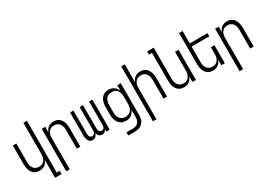

<svg xmlns="http://www.w3.org/2000/svg" viewBox="3 -1699 3994 2877"><g transform="rotate(-30 2000.0 -260.0)"><path d="M373 215V-97Q365 -74 351.5 -54Q338 -34 318.5 -19.5Q299 -5 275 1.5Q251 8 227 8Q202 8 178 1.5Q154 -5 134.5 -20.5Q115 -36 101 -57Q87 -78 79.5 -102Q72 -126 69 -150.5Q66 -175 66 -200V-520H127V-200Q127 -181 129 -162.5Q131 -144 137.5 -126.5Q144 -109 154.5 -93.5Q165 -78 180 -67.5Q195 -57 213 -52Q231 -47 250 -47Q269 -47 287 -52Q305 -57 320 -67.5Q335 -78 345.5 -93.5Q356 -109 362.5 -126.5Q369 -144 371 -162.5Q373 -181 373 -200V-735H434V160H485V215Z M566 215V-520H627V-423Q635 -446 648.5 -466Q662 -486 681.5 -500.5Q701 -515 725 -521.5Q749 -528 773 -528Q798 -528 822 -521.5Q846 -515 865.5 -499.5Q885 -484 899 -463Q913 -442 920.5 -418Q928 -394 931 -369.5Q934 -345 934 -320V0H873V-320Q873 -339 871 -357.5Q869 -376 862.5 -393.5Q856 -411 845.5 -426.5Q835 -442 820 -452.5Q805 -463 787 -468Q769 -473 750 -473Q731 -473 713 -468Q695 -463 680 -452.5Q665 -442 654.5 -426.5Q644 -411 637.5 -393.5Q631 -376 629 -357.5Q627 -339 627 -320V215Z M1146 8Q1131 8 1117 3Q1103 -2 1092.5 -12Q1082 -22 1075 -35Q1068 -48 1064 -62.5Q1060 -77 1058.5 -91.5Q1057 -106 1057 -121V-520H1115V-121Q1115 -108 1117 -95Q1119 -82 1125.5 -70.5Q1132 -59 1143.5 -52Q1155 -45 1168 -45Q1181 -45 1192.5 -52Q1204 -59 1210.5 -70.5Q1217 -82 1219 -95Q1221 -108 1221 -121V-520H1279V-121Q1279 -108 1281 -95Q1283 -82 1289.5 -70.5Q1296 -59 1307.5 -52Q1319 -45 1332 -45Q1345 -45 1356.5 -52Q1368 -59 1374.5 -70.5Q1381 -82 1383 -95Q1385 -108 1385 -121V-520H1443V0H1385V-44Q1380 -33 1373 -23Q1366 -13 1356 -5.5Q1346 2 1334 5Q1322 8 1310 8Q1295 8 1281 3Q1267 -2 1256.5 -12Q1246 -22 1239 -35.5Q1232 -49 1228 -63Q1224 -49 1217 -35.5Q1210 -22 1199.5 -12Q1189 -2 1175 3Q1161 8 1146 8Z M1640 215V160H1749Q1766 160 1783 157Q1800 154 1815 146Q1830 138 1842 125Q1854 112 1861 96.5Q1868 81 1870.5 64Q1873 47 1873 30V-98Q1865 -75 1850.5 -54.5Q1836 -34 1816.5 -19.5Q1797 -5 1772.5 1.5Q1748 8 1723 8Q1698 8 1673.5 1.5Q1649 -5 1629 -20Q1609 -35 1594.5 -56Q1580 -77 1572 -101Q1564 -125 1561 -150Q1558 -175 1558 -200V-320Q1558 -345 1561 -370Q1564 -395 1572 -419Q1580 -443 1594.5 -464Q1609 -485 1629 -500Q1649 -515 1673.5 -521.5Q1698 -528 1723 -528Q1748 -528 1772.5 -521.5Q1797 -515 1816.5 -500.5Q1836 -486 1850.5 -465.5Q1865 -445 1873 -422V-520H1934V30Q1934 55 1930 79.5Q1926 104 1915 126.5Q1904 149 1886 167Q1868 185 1845.5 196Q1823 207 1798.5 211Q1774 215 1749 215ZM1746 -47Q1765 -47 1783.5 -51.5Q1802 -56 1817.5 -66.5Q1833 -77 1844 -92.5Q1855 -108 1861.5 -126Q1868 -144 1870.5 -162.5Q1873 -181 1873 -200V-320Q1873 -339 1870.5 -357.5Q1868 -376 1861.5 -394Q1855 -412 1844 -427.5Q1833 -443 1817.5 -453.5Q1802 -464 1783.5 -468.5Q1765 -473 1746 -473Q1727 -473 1708.5 -468.5Q1690 -464 1674.5 -453.5Q1659 -443 1648 -427.5Q1637 -412 1630.5 -394Q1624 -376 1621.5 -357.5Q1619 -339 1619 -320V-200Q1619 -181 1621.5 -162.5Q1624 -144 1630.5 -126Q1637 -108 1648 -92.5Q1659 -77 1674.5 -66.5Q1690 -56 1708.5 -51.5Q1727 -47 1746 -47Z M2066 215V-735H2127V-423Q2135 -446 2148.5 -466Q2162 -486 2181.5 -500.5Q2201 -515 2225 -521.5Q2249 -528 2273 -528Q2298 -528 2322 -521.5Q2346 -515 2365.5 -499.5Q2385 -484 2399 -463Q2413 -442 2420.5 -418Q2428 -394 2431 -369.5Q2434 -345 2434 -320V0H2373V-320Q2373 -339 2371 -357.5Q2369 -376 2362.5 -393.5Q2356 -411 2345.5 -426.5Q2335 -442 2320 -452.5Q2305 -463 2287 -468Q2269 -473 2250 -473Q2231 -473 2213 -468Q2195 -463 2180 -452.5Q2165 -442 2154.5 -426.5Q2144 -411 2137.5 -393.5Q2131 -376 2129 -357.5Q2127 -339 2127 -320V215Z M2727 8Q2702 8 2678 1.5Q2654 -5 2634.5 -20.5Q2615 -36 2601 -57Q2587 -78 2579.5 -102Q2572 -126 2569 -150.5Q2566 -175 2566 -200V-680H2515V-735H2627V-200Q2627 -181 2629 -162.5Q2631 -144 2637.5 -126.5Q2644 -109 2654.5 -93.5Q2665 -78 2680 -67.5Q2695 -57 2713 -52Q2731 -47 2750 -47Q2769 -47 2787 -52Q2805 -57 2820 -67.5Q2835 -78 2845.5 -93.5Q2856 -109 2862.5 -126.5Q2869 -144 2871 -162.5Q2873 -181 2873 -200V-520H2934V0H2873V-97Q2865 -74 2851.5 -54Q2838 -34 2818.5 -19.5Q2799 -5 2775 1.5Q2751 8 2727 8Z M3227 8Q3202 8 3178 1.5Q3154 -5 3134.5 -20.5Q3115 -36 3101 -57Q3087 -78 3079.5 -102Q3072 -126 3069 -150.5Q3066 -175 3066 -200V-735H3127V-520H3434V-465H3127V-200Q3127 -181 3129 -162.5Q3131 -144 3137.5 -126.5Q3144 -109 3154.5 -93.5Q3165 -78 3180 -67.5Q3195 -57 3213 -52Q3231 -47 3250 -47Q3269 -47 3287 -52Q3305 -57 3320 -67.5Q3335 -78 3345.5 -93.5Q3356 -109 3362.5 -126.5Q3369 -144 3371 -162.5Q3373 -181 3373 -200V-312H3434V0H3373V-97Q3365 -74 3351.5 -54Q3338 -34 3318.5 -19.5Q3299 -5 3275 1.5Q3251 8 3227 8Z M3566 215V-520H3627V-423Q3635 -446 3648.5 -466Q3662 -486 3681.5 -500.5Q3701 -515 3725 -521.5Q3749 -528 3773 -528Q3798 -528 3822 -521.5Q3846 -515 3865.5 -499.5Q3885 -484 3899 -463Q3913 -442 3920.5 -418Q3928 -394 3931 -369.5Q3934 -345 3934 -320V0H3873V-320Q3873 -339 3871 -357.5Q3869 -376 3862.5 -393.5Q3856 -411 3845.5 -426.5Q3835 -442 3820 -452.5Q3805 -463 3787 -468Q3769 -473 3750 -473Q3731 -473 3713 -468Q3695 -463 3680 -452.5Q3665 -442 3654.5 -426.5Q3644 -411 3637.5 -393.5Q3631 -376 3629 -357.5Q3627 -339 3627 -320V215Z"/></g></svg>

Font: Iosevka Fixed Light
Style: Regular
Weight: 300
Monospace: yes
Designer: Belleve Invis
Foundry: Belleve Invis
Version: Version 32.3.0